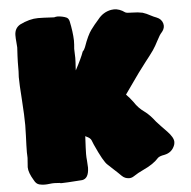

<svg xmlns="http://www.w3.org/2000/svg" viewBox="-58 -903 984 990"><g transform="rotate(-5 434.0 -408.0)"><path d="M533.2 13.7C521 1.5 508.3 -10.7 495.1 -22.5C485.4 -31.2 475.6 -40.5 465.8 -49.8C451.7 -61.5 431.2 -98.1 403.8 -159.2C400.9 -166.5 397.9 -173.8 394.5 -182.1C391.1 -190.4 382.8 -197.3 369.6 -203.1C369.6 -203.1 363.8 -206.5 363.8 -206.5C361.3 -159.7 359.9 -128.9 359.9 -114.7C359.9 -102.5 360.4 -90.8 361.8 -79.1C362.8 -66.9 363.3 -55.2 363.8 -43C362.8 -5.4 351.1 14.6 328.1 18.1C268.1 22.5 231.9 24.4 219.7 24.4C216.3 24.4 213.9 23.9 211.4 22.5C200.2 21.5 190.9 21 183.6 21C175.8 21 168 21.5 160.6 22.5C150.4 23.9 141.1 24.4 133.8 24.4C125.5 24.4 116.2 23.4 106.4 21C95.2 18.1 86.4 10.3 80.1 -2.4C63 -30.3 54.2 -53.7 54.2 -72.3C56.6 -102.1 57.6 -118.2 57.6 -120.6C57.6 -126 57.6 -131.3 57.1 -136.2C56.6 -140.6 56.6 -145 56.6 -149.4C56.6 -169.4 57.6 -197.8 59.1 -234.9C60.1 -259.8 60.5 -277.8 60.5 -289.6C60.5 -320.8 58.6 -365.2 54.7 -422.4C50.8 -476.6 48.8 -515.6 48.8 -539.6C48.8 -549.3 49.3 -559.1 50.3 -568.8C50.3 -606.4 50.8 -633.3 51.8 -648.9C53.2 -672.9 54.2 -687.5 54.2 -692.4C53.7 -701.7 53.2 -710.9 52.2 -720.2C50.8 -732.4 50.3 -744.6 50.3 -756.8C50.8 -780.8 60.5 -797.9 79.6 -809.1C113.3 -825.7 144.5 -834 174.3 -834C188.5 -834 215.8 -833 257.3 -830.6C263.7 -832.5 269.5 -833.5 275.9 -833.5C293.5 -832.5 308.6 -829.1 320.8 -823.7C328.1 -820.3 333 -813.5 335.4 -803.2C343.3 -766.6 347.7 -732.9 348.6 -703.1C348.6 -689 347.7 -674.3 346.2 -659.7C346.2 -659.7 347.7 -612.8 347.7 -612.8C347.7 -600.1 346.7 -583 345.2 -561C345.2 -561 344.7 -548.3 344.7 -548.3C366.7 -589.4 381.3 -620.6 388.7 -642.1C394.5 -647.5 398.9 -654.8 402.3 -663.6C416.5 -704.1 430.2 -732.9 442.9 -750C455.6 -767.1 469.2 -784.2 483.9 -800.3C502 -823.7 524.9 -837.9 552.7 -843.3C558.1 -844.2 563 -844.7 567.9 -844.7C587.4 -844.7 606 -837.9 624 -824.7C628.4 -821.3 641.6 -819.8 663.6 -819.8C680.7 -819.8 697.8 -817.9 713.9 -814.5C727.1 -810.1 740.2 -804.7 752.9 -797.4C763.2 -792 773.4 -787.1 784.2 -783.2C800.3 -776.9 811 -765.6 815.4 -749.5C816.4 -745.6 816.9 -741.7 816.9 -738.3C816.9 -726.1 811.5 -714.4 801.3 -703.1C795.9 -697.8 787.1 -684.1 775.9 -662.1C768.1 -646.5 759.3 -631.3 749.5 -616.7C735.8 -597.7 722.2 -579.6 708 -562C693.8 -543.9 680.7 -526.4 667.5 -508.3C658.2 -494.6 648.4 -481 638.7 -467.8C622.6 -445.8 606.9 -423.3 591.8 -401.4C604 -389.2 616.2 -375 627.9 -358.9C641.1 -337.9 658.7 -319.8 680.2 -304.7C697.3 -292.5 715.3 -273.4 734.4 -248.5C748 -233.4 765.6 -214.8 787.1 -192.9C808.1 -170.9 818.8 -152.3 818.8 -137.2C818.8 -132.3 817.9 -127 816.4 -121.6C807.1 -95.7 789.1 -80.1 761.7 -74.7C744.1 -71.8 732.9 -67.4 727.5 -62C710 -42 683.1 -23.4 646.5 -6.8C628.4 1.5 610.8 11.2 594.7 22C587.4 26.9 579.1 29.3 570.8 29.3C556.2 29.3 543.5 23.9 533.2 13.7Z"/></g></svg>

Font: Kaph
Style: Regular
Weight: 400
Designer: GGBotNet
Foundry: f0n7.com